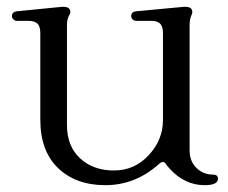

<svg xmlns="http://www.w3.org/2000/svg" viewBox="-20 -531 668 562"><path d="M535 -458V-91Q535 -59 555 -39.5Q575 -20 603 -20Q618 -20 618 -8Q618 11 579 11Q520 11 476 -38Q473 -41 470 -45Q467 -49 465 -52Q461 -57 456.5 -57Q452 -57 443 -49Q375 11 288.5 11Q202 11 150 -39Q98 -89 98 -181V-434Q98 -454 89.5 -462Q81 -470 63 -470H29Q24 -470 19.5 -474Q15 -478 15 -484Q15 -496 29 -498L161 -511Q164 -511 166 -511Q186 -511 186 -495Q186 -493 181 -483Q176 -473 176 -458V-165Q176 -103 214.5 -67.5Q253 -32 313.5 -32Q374 -32 415.5 -77Q457 -122 457 -179V-434Q457 -454 448.5 -462Q440 -470 422 -470H378Q373 -470 368.5 -474Q364 -478 364 -484Q364 -496 378 -498L518 -511Q520 -511 523 -511Q543 -511 543 -495Q543 -493 539 -483Q535 -473 535 -458Z"/></svg>

Font: Lustria
Style: Regular
Weight: 400
Designer: Matthew Desmond
Foundry: Matthew Desmond
Version: Version 001.001; ttfautohint (v1.6)